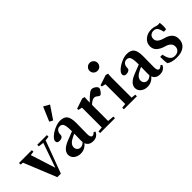

<svg xmlns="http://www.w3.org/2000/svg" viewBox="77 -1504 2308 2308"><g transform="rotate(-45 1231.0 -350.0)"><path d="M212.4 11.2 43.5 -403.8 7.3 -408.2V-435.1H225.6V-408.2L174.3 -402.3L275.4 -85.9L384.8 -399.9L317.4 -408.2V-435.1H481.4V-408.2L426.3 -400.9L272.5 11.2Z M658.7 -505.9 615.2 -529.3 692.4 -710.9 768.1 -668ZM613.3 11.2Q562 11.2 527.6 -16.8Q493.2 -44.9 493.2 -86.9Q493.2 -162.6 615.2 -210.4L726.6 -254.4V-262.7Q726.6 -340.8 713.4 -371.1Q700.2 -401.4 666.5 -401.4Q634.8 -401.4 617.2 -379.6Q599.6 -357.9 599.6 -318.4Q599.6 -299.8 583 -288.6Q566.4 -277.3 539.6 -277.3Q499 -277.3 499 -312Q499 -337.9 534.4 -369.9Q569.8 -401.9 620.6 -424.1Q671.4 -446.3 712.4 -446.3Q779.3 -446.3 806.9 -410.4Q834.5 -374.5 834.5 -287.6Q834.5 -255.9 832 -103.5Q831.5 -75.2 839.4 -57.6Q847.2 -40 862.3 -40Q881.3 -40 905.8 -64.5L923.8 -50.8Q895.5 11.2 825.7 11.2Q753.9 11.2 731.9 -47.4Q684.1 11.2 613.3 11.2ZM604.5 -103.5Q604.5 -76.7 621.1 -59.6Q637.7 -42.5 663.6 -42.5Q696.3 -42.5 725.6 -72.8Q724.1 -85 724.1 -98.1Q726.1 -176.3 726.1 -214.8L698.2 -202.1Q649.9 -180.2 627.2 -156.5Q604.5 -132.8 604.5 -103.5Z M951.2 0V-27.3L1012.7 -33.7V-369.6L962.9 -381.8V-402.8L1093.8 -446.3L1125.5 -437Q1121.6 -397.9 1121.6 -354.5V-346.7Q1183.1 -409.2 1211.9 -430.2Q1233.9 -446.3 1252.4 -446.3Q1275.9 -446.3 1301.3 -428Q1326.7 -409.7 1326.7 -389.6Q1326.7 -373.5 1305.7 -346.2Q1284.7 -318.8 1269.5 -318.8Q1259.8 -318.8 1246.6 -330.1Q1222.2 -352.1 1202.1 -352.1Q1165 -352.1 1121.6 -307.1V-34.7L1203.6 -27.3V0Z M1389.6 -618.2Q1389.6 -646 1409.9 -666Q1430.2 -686 1458 -686Q1486.8 -686 1506.6 -666.5Q1526.4 -647 1526.4 -618.2Q1526.4 -589.8 1506.6 -570.3Q1486.8 -550.8 1458 -550.8Q1429.2 -550.8 1409.4 -570.3Q1389.6 -589.8 1389.6 -618.2ZM1354.5 0V-27.3L1411.1 -33.7V-369.6L1361.3 -381.8V-402.8L1491.7 -446.3L1523.4 -437Q1519.5 -397.9 1519.5 -354.5V-33.7L1576.2 -27.3V0Z M1749 11.2Q1697.8 11.2 1663.3 -16.8Q1628.9 -44.9 1628.9 -86.9Q1628.9 -162.6 1751 -210.4L1862.3 -254.4V-262.7Q1862.3 -340.8 1849.1 -371.1Q1835.9 -401.4 1802.2 -401.4Q1770.5 -401.4 1752.9 -379.6Q1735.4 -357.9 1735.4 -318.4Q1735.4 -299.8 1718.8 -288.6Q1702.1 -277.3 1675.3 -277.3Q1634.8 -277.3 1634.8 -312Q1634.8 -337.9 1670.2 -369.9Q1705.6 -401.9 1756.3 -424.1Q1807.1 -446.3 1848.1 -446.3Q1915 -446.3 1942.6 -410.4Q1970.2 -374.5 1970.2 -287.6Q1970.2 -255.9 1967.8 -103.5Q1967.3 -75.2 1975.1 -57.6Q1982.9 -40 1998 -40Q2017.1 -40 2041.5 -64.5L2059.6 -50.8Q2031.2 11.2 1961.4 11.2Q1889.6 11.2 1867.7 -47.4Q1819.8 11.2 1749 11.2ZM1740.2 -103.5Q1740.2 -76.7 1756.8 -59.6Q1773.4 -42.5 1799.3 -42.5Q1832 -42.5 1861.3 -72.8Q1859.9 -85 1859.9 -98.1Q1861.8 -176.3 1861.8 -214.8L1834 -202.1Q1785.6 -180.2 1762.9 -156.5Q1740.2 -132.8 1740.2 -103.5Z M2248 11.2Q2164.6 11.2 2117.2 -21.5Q2108.9 -55.7 2108.9 -136.7L2147 -137.2Q2157.7 -79.1 2180.2 -49.3Q2202.6 -19.5 2243.7 -19.5Q2281.2 -19.5 2304.2 -40.3Q2327.1 -61 2327.1 -96.2Q2327.1 -160.6 2238.3 -185.1Q2181.6 -200.7 2146.5 -232.2Q2111.3 -263.7 2111.3 -313.5Q2111.3 -371.1 2155.3 -408.9Q2199.2 -446.8 2267.6 -446.8Q2301.8 -446.8 2335.4 -434.1Q2364.7 -423.3 2394 -431.2Q2398.9 -403.3 2398.9 -372.1Q2398.9 -346.7 2394 -321.3L2355 -318.8Q2348.6 -343.8 2343.5 -358.6Q2338.4 -373.5 2329.3 -388.4Q2320.3 -403.3 2306.6 -409.9Q2293 -416.5 2273.9 -416.5Q2242.7 -416.5 2222.9 -398.2Q2203.1 -379.9 2203.1 -348.1Q2203.1 -315.4 2228.3 -294.7Q2253.4 -273.9 2301.8 -261.2Q2361.8 -245.6 2392.1 -213.6Q2422.4 -181.6 2422.4 -128.9Q2422.4 -63.5 2376.2 -26.1Q2330.1 11.2 2248 11.2Z"/></g></svg>

Font: Elstob SemiBold
Style: Regular
Weight: 600
Designer: Peter S. Baker
Version: Version 1.015